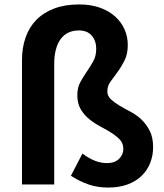

<svg xmlns="http://www.w3.org/2000/svg" viewBox="-20 -830 740 864"><path d="M467 14Q418 14 378 0Q338 -14 299 -39L351 -139Q407 -96 462 -96Q496 -96 515.5 -115Q535 -134 535 -160Q535 -185 519.5 -201.5Q504 -218 481 -232.5Q458 -247 431.5 -261Q405 -275 382 -293.5Q359 -312 343.5 -338Q328 -364 328 -402Q328 -436 341.5 -460.5Q355 -485 370.5 -507.5Q386 -530 399.5 -554Q413 -578 413 -611Q413 -646 393 -669.5Q373 -693 335 -693Q281 -693 252.5 -653.5Q224 -614 224 -542V0H79V-561Q79 -615 95 -661Q111 -707 143 -740Q175 -773 223.5 -791.5Q272 -810 336 -810Q390 -810 431 -795Q472 -780 499.5 -754.5Q527 -729 541 -696.5Q555 -664 555 -628Q555 -587 540.5 -558Q526 -529 509 -506Q492 -483 477.5 -463Q463 -443 463 -419Q463 -398 478.5 -383.5Q494 -369 516.5 -355.5Q539 -342 566 -328Q593 -314 615.5 -293Q638 -272 653.5 -242Q669 -212 669 -168Q669 -130 656 -97Q643 -64 617.5 -39Q592 -14 554 0Q516 14 467 14Z"/></svg>

Font: Kinto Sans
Style: Bold
Weight: 700
Designer: Authors: Ryoko NISHIZUKA  (kana & ideographs); Paul D. Hunt (Latin, Greek & Cyrillic); Wenlong ZHANG  (bopomofo); Sandol
Foundry: Adobe Systems Incorporated, ookami Inc.
Version: Version 0.001